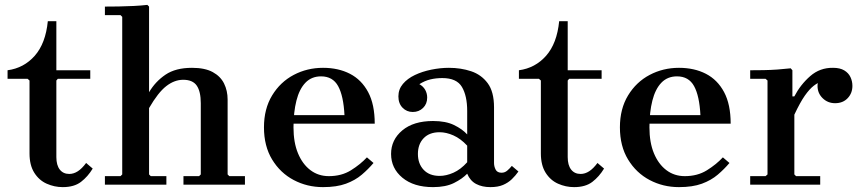

<svg xmlns="http://www.w3.org/2000/svg" viewBox="-20 -757 3527 787"><path d="M333 -89 360 -66Q340 -33 312 -11.5Q284 10 237 10Q203 10 171.5 -4Q140 -18 120.5 -49Q101 -80 101 -128V-427L93 -434H11V-469Q78 -478 122.5 -528.5Q167 -579 176 -670H211V-469H350V-434H217L211 -427V-113Q211 -80 225 -62Q239 -44 264 -44Q282 -44 299 -55Q316 -66 333 -89Z M913 -42 920 -35H984V0H732V-35H796L803 -42V-334Q803 -382 786.5 -406Q770 -430 731 -430Q695 -430 661.5 -404Q628 -378 591 -314V-42L598 -35H662V0H410V-35H474L481 -42V-688L474 -695H410V-730Q436 -730 466.5 -730.5Q497 -731 527.5 -732.5Q558 -734 584 -737L591 -730V-379Q617 -423 658.5 -451Q700 -479 767 -479Q820 -479 852 -461.5Q884 -444 898.5 -414.5Q913 -385 913 -349Z M1328 -35Q1380 -35 1418.5 -59Q1457 -83 1484 -112L1511 -89Q1490 -64 1463 -41Q1436 -18 1398 -4Q1360 10 1304 10Q1239 10 1184 -19Q1129 -48 1095.5 -103Q1062 -158 1062 -235Q1062 -311 1095.5 -366Q1129 -421 1184 -450Q1239 -479 1304 -479Q1367 -479 1414.5 -454.5Q1462 -430 1489 -379.5Q1516 -329 1516 -250H1163V-285H1392Q1388 -364 1366 -404Q1344 -444 1296 -444Q1257 -444 1232 -418Q1207 -392 1195 -344.5Q1183 -297 1183 -235Q1183 -173 1201.5 -128.5Q1220 -84 1252.5 -59.5Q1285 -35 1328 -35Z M1990 10Q1956 10 1931.5 -3Q1907 -16 1895 -45V-302Q1895 -364 1873.5 -400.5Q1852 -437 1793 -437Q1767 -437 1744 -431.5Q1721 -426 1699 -412Q1715 -403 1723 -388.5Q1731 -374 1731 -357Q1731 -331 1714 -314.5Q1697 -298 1672 -298Q1647 -298 1630 -315.5Q1613 -333 1613 -362Q1613 -391 1631.5 -413Q1650 -435 1680.5 -449.5Q1711 -464 1748 -471.5Q1785 -479 1820 -479Q1869 -479 1911 -465Q1953 -451 1979 -416Q2005 -381 2005 -317V-89Q2005 -75 2011.5 -62Q2018 -49 2036 -49Q2049 -49 2059 -57.5Q2069 -66 2078 -77L2105 -54Q2093 -37 2078 -22.5Q2063 -8 2042 1Q2021 10 1990 10ZM1755 10Q1676 10 1629.5 -28.5Q1583 -67 1583 -126Q1583 -184 1629 -222.5Q1675 -261 1755 -261Q1807 -261 1841 -244.5Q1875 -228 1895 -206V-160Q1868 -189 1838.5 -202Q1809 -215 1782 -215Q1740 -215 1716.5 -190.5Q1693 -166 1693 -126Q1693 -86 1716.5 -61Q1740 -36 1782 -36Q1809 -36 1838.5 -49Q1868 -62 1895 -92V-45Q1875 -24 1841 -7Q1807 10 1755 10Z M2429 -89 2456 -66Q2436 -33 2408 -11.5Q2380 10 2333 10Q2299 10 2267.5 -4Q2236 -18 2216.5 -49Q2197 -80 2197 -128V-427L2189 -434H2107V-469Q2174 -478 2218.5 -528.5Q2263 -579 2272 -670H2307V-469H2446V-434H2313L2307 -427V-113Q2307 -80 2321 -62Q2335 -44 2360 -44Q2378 -44 2395 -55Q2412 -66 2429 -89Z M2787 -35Q2839 -35 2877.5 -59Q2916 -83 2943 -112L2970 -89Q2949 -64 2922 -41Q2895 -18 2857 -4Q2819 10 2763 10Q2698 10 2643 -19Q2588 -48 2554.5 -103Q2521 -158 2521 -235Q2521 -311 2554.5 -366Q2588 -421 2643 -450Q2698 -479 2763 -479Q2826 -479 2873.5 -454.5Q2921 -430 2948 -379.5Q2975 -329 2975 -250H2622V-285H2851Q2847 -364 2825 -404Q2803 -444 2755 -444Q2716 -444 2691 -418Q2666 -392 2654 -344.5Q2642 -297 2642 -235Q2642 -173 2660.5 -128.5Q2679 -84 2711.5 -59.5Q2744 -35 2787 -35Z M3236 -362Q3261 -410 3301 -445Q3341 -480 3395 -479Q3423 -479 3440.5 -468.5Q3458 -458 3466 -441Q3474 -424 3474 -405Q3474 -375 3454.5 -354.5Q3435 -334 3403 -334Q3373 -334 3352 -354.5Q3331 -375 3331 -405Q3331 -419 3338.5 -434Q3346 -449 3353 -456L3352 -425Q3333 -419 3315.5 -405.5Q3298 -392 3279 -365Q3260 -338 3236 -287ZM3236 -42 3243 -35H3342V0H3055V-35H3118L3126 -42V-427L3118 -434H3055V-469Q3081 -469 3109.5 -469.5Q3138 -470 3166.5 -472Q3195 -474 3221 -477L3228 -469V-362H3236Z"/></svg>

Font: Brygada 1918 SemiBold
Style: Regular
Weight: 600
Designer: Mateusz Machalski | Borys Kosmynka | Przemek Hoffer
Foundry: NIEPODLEGLA 2018
Version: Version 3.006